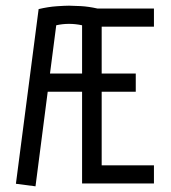

<svg xmlns="http://www.w3.org/2000/svg" viewBox="-20 -646 602 676"><path d="M522 -552H338V-387H458V-323H338V-64H522V0H269V-323H148L105 10L36 1L116 -614Q150 -622 179.5 -624Q209 -626 223 -626Q237 -626 264.5 -624.5Q292 -623 323 -616H522ZM223 -562Q200 -562 178 -557L156 -387H269V-557Q246 -562 223 -562Z"/></svg>

Font: Aubrey
Style: Regular
Weight: 400
Designer: Gayaneh Bagdasaryan
Foundry: Cyreal.org
Version: Version 1.102; ttfautohint (v1.8.3)